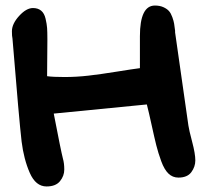

<svg xmlns="http://www.w3.org/2000/svg" viewBox="-20 -641 755 693"><path d="M510 -264 174 -231Q200 -96 207 -69Q212 -52 212 -29Q212 -6 196.5 13Q181 32 148 32Q109 32 87.5 -17Q66 -66 58 -130Q49 -207 25 -502Q23 -510 23 -528Q23 -555 49 -583.5Q75 -612 99 -612Q117 -612 128.5 -602.5Q140 -593 144.5 -573.5Q149 -554 150 -540Q151 -526 151 -500V-493Q151 -474 150.5 -432Q150 -390 150 -366Q171 -363 213 -363Q256 -363 299.5 -368Q343 -373 402 -382.5Q461 -392 485 -395V-510Q485 -621 539 -621Q557 -621 570 -615Q583 -609 590 -601Q597 -593 602 -579Q607 -565 608.5 -555.5Q610 -546 612 -530V-524L660 -188Q662 -173 673.5 -129.5Q685 -86 685 -62Q685 -39 670.5 -19.5Q656 0 624 0Q603 0 588 -14.5Q573 -29 562 -59Q551 -89 544 -117Q537 -145 527 -191Q517 -237 510 -264Z"/></svg>

Font: Because We Learn
Style: Regular
Weight: 400
Designer: Liz Wetzel, Aaron Williamson, Russ McMullin
Foundry: Red Hat
Version: Version 1.000